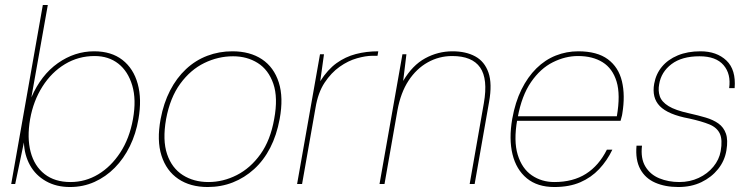

<svg xmlns="http://www.w3.org/2000/svg" viewBox="-20 -739 3010 771"><path d="M261 12Q206 12 164.5 -11.5Q123 -35 100.5 -75.5Q78 -116 76 -167L41 0H25L152 -719H172L106 -348Q145 -438 212.5 -485.5Q280 -533 358 -533Q427 -533 471.5 -498.5Q516 -464 533 -402.5Q550 -341 536 -261Q526 -202 501.5 -152Q477 -102 441 -65.5Q405 -29 359.5 -8.5Q314 12 261 12ZM263 -8Q323 -8 374.5 -39Q426 -70 463 -126.5Q500 -183 514 -261Q528 -339 511 -396Q494 -453 455 -483.5Q416 -514 360 -514Q295 -514 241 -481.5Q187 -449 150.5 -391.5Q114 -334 101 -261Q88 -186 103 -129Q118 -72 159 -40Q200 -8 263 -8Z M814 12Q744 12 696 -20.5Q648 -53 628.5 -114Q609 -175 625 -261Q637 -325 663 -375.5Q689 -426 727 -461.5Q765 -497 812.5 -515Q860 -533 913 -533Q984 -533 1032 -501Q1080 -469 1099.5 -408Q1119 -347 1103 -261Q1091 -196 1065 -145.5Q1039 -95 1000.5 -60Q962 -25 915 -6.5Q868 12 814 12ZM817 -8Q876 -8 931 -36Q986 -64 1026 -120Q1066 -176 1081 -261Q1097 -347 1077.5 -403Q1058 -459 1015 -486Q972 -513 916 -513Q856 -513 800.5 -486Q745 -459 704 -403Q663 -347 647 -261Q632 -176 651 -120Q670 -64 714 -36Q758 -8 817 -8Z M1173 0 1265 -521H1281L1266 -413Q1296 -460 1331.5 -485.5Q1367 -511 1409 -522Q1451 -533 1499 -533L1496 -515H1476Q1449 -515 1413.5 -505Q1378 -495 1344 -471Q1310 -447 1283.5 -407Q1257 -367 1247 -306L1193 0Z M1504 0 1596 -521H1612L1599 -414Q1636 -477 1687.5 -505Q1739 -533 1797 -533Q1851 -533 1888.5 -512.5Q1926 -492 1941.5 -447.5Q1957 -403 1944 -330L1886 0H1866L1923 -325Q1940 -422 1908 -468Q1876 -514 1796 -514Q1743 -514 1697.5 -488.5Q1652 -463 1620.5 -415Q1589 -367 1576 -296L1524 0Z M2206 12Q2138 12 2095.5 -23Q2053 -58 2038 -119.5Q2023 -181 2037 -262Q2049 -329 2074 -379.5Q2099 -430 2134 -464.5Q2169 -499 2212 -516Q2255 -533 2302 -533Q2378 -533 2421 -501Q2464 -469 2477.5 -412.5Q2491 -356 2479 -283Q2478 -275 2476 -269Q2474 -263 2472 -254H2047L2050 -272H2457Q2472 -359 2456 -411.5Q2440 -464 2400 -489Q2360 -514 2301 -514Q2250 -514 2200 -489Q2150 -464 2112.5 -409.5Q2075 -355 2059 -268L2057 -258Q2042 -173 2059 -117.5Q2076 -62 2115.5 -35Q2155 -8 2206 -8Q2281 -8 2333 -41Q2385 -74 2417 -138H2439Q2418 -94 2386 -60Q2354 -26 2310 -7Q2266 12 2206 12Z M2704 12Q2651 12 2611 -5.5Q2571 -23 2551 -60Q2531 -97 2536 -154H2558Q2552 -103 2571.5 -70.5Q2591 -38 2627.5 -23Q2664 -8 2708 -8Q2750 -8 2785.5 -24.5Q2821 -41 2844.5 -69.5Q2868 -98 2874 -132Q2882 -178 2870.5 -202.5Q2859 -227 2828.5 -239.5Q2798 -252 2748 -263Q2705 -271 2675.5 -283.5Q2646 -296 2629.5 -313Q2613 -330 2607.5 -352.5Q2602 -375 2607 -403Q2614 -442 2638 -471Q2662 -500 2701.5 -516.5Q2741 -533 2793 -533Q2858 -533 2897 -496Q2936 -459 2930 -385H2908Q2916 -442 2885.5 -477.5Q2855 -513 2789 -513Q2718 -513 2676.5 -481.5Q2635 -450 2627 -401Q2622 -375 2629.5 -352.5Q2637 -330 2664.5 -313Q2692 -296 2747 -284Q2783 -276 2813.5 -267Q2844 -258 2865 -243Q2886 -228 2895 -202.5Q2904 -177 2897 -135Q2890 -93 2863.5 -60Q2837 -27 2796.5 -7.5Q2756 12 2704 12Z"/></svg>

Font: DM Sans 10pt Thin
Style: Italic
Weight: 250
Italic angle: -10°
Version: Version 4.004;gftools[0.9.30]